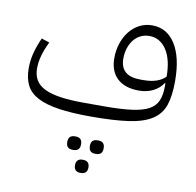

<svg xmlns="http://www.w3.org/2000/svg" viewBox="-93 -643 1094 1070"><g transform="rotate(10 454.5 -108.5)"><path d="M434 12Q326 12 252 1Q178 -10 132 -34Q86 -58 66 -97.5Q46 -137 46 -194Q46 -236 56.5 -278Q67 -320 89 -369L134 -354Q112 -309 102 -272Q92 -235 92 -200Q92 -162 108.5 -134.5Q125 -107 160 -90Q195 -73 250.5 -65Q306 -57 384 -57H497Q591 -57 652 -65Q713 -73 748 -92Q783 -111 797 -143.5Q811 -176 811 -225V-243H807Q787 -212 751.5 -194.5Q716 -177 672 -177Q592 -177 549 -217.5Q506 -258 506 -332Q506 -376 519 -415.5Q532 -455 555.5 -484.5Q579 -514 611.5 -531Q644 -548 683 -548Q767 -548 814.5 -473Q862 -398 862 -263Q862 -180 844 -127Q826 -74 778 -43Q730 -12 647 0Q564 12 434 12ZM687 -239Q770 -239 811 -280V-283Q811 -329 802 -366.5Q793 -404 775.5 -431Q758 -458 733.5 -472.5Q709 -487 678 -487Q651 -487 628.5 -476Q606 -465 590 -445Q574 -425 565 -397.5Q556 -370 556 -338Q556 -239 669 -239ZM492 212Q476 212 466.5 203Q457 194 457 174Q457 154 466.5 145Q476 136 492 136H500Q516 136 525.5 145Q535 154 535 174Q535 194 525.5 203Q516 212 500 212ZM427 331Q413 331 403.5 322Q394 313 394 294Q394 275 403.5 266Q413 257 427 257H436Q451 257 460.5 266Q470 275 470 294Q470 313 460.5 322Q451 331 436 331ZM364 212Q348 212 338.5 203Q329 194 329 174Q329 154 338.5 145Q348 136 364 136H372Q388 136 397.5 145Q407 154 407 174Q407 194 397.5 203Q388 212 372 212Z"/></g></svg>

Font: IBM Plex Sans Arabic Light
Style: Regular
Weight: 300
Designer: Mike Abbink, Paul van der Laan, Pieter van Rosmalen, Wael Morcos, Khajak Apelian
Foundry: Bold Monday
Version: Version 1.2